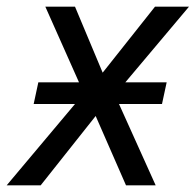

<svg xmlns="http://www.w3.org/2000/svg" viewBox="-57 -556 587 576"><path d="M-37 0 168 -244H44L58 -309H180L79 -536H168L251 -338L408 -536H510L319 -309H443L429 -244H300L410 0H321L230 -208L65 0Z"/></svg>

Font: Noto Sans IKEA
Style: Italic
Weight: 400
Italic angle: -12°
Designer: Monotype Design Team
Foundry: Monotype Imaging Inc.
Version: Version 2.001